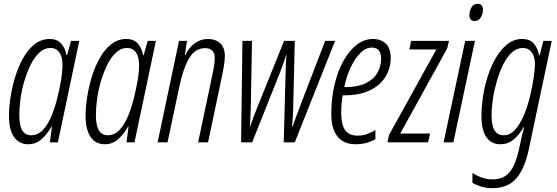

<svg xmlns="http://www.w3.org/2000/svg" viewBox="-20 -745 2913 1005"><path d="M128 10Q79 10 53 -28.5Q27 -67 27 -139Q27 -184 35.5 -238.5Q44 -293 60.5 -346Q77 -399 102.5 -443.5Q128 -488 162.5 -514.5Q197 -541 240 -541Q278 -541 299.5 -518Q321 -495 328 -456H331L352 -531H395L283 0H241L252 -83H250Q225 -40 196 -15Q167 10 128 10ZM142 -37Q179 -37 205 -65Q231 -93 249.5 -138Q268 -183 280 -232Q292 -280 299.5 -324.5Q307 -369 307 -407Q307 -447 290.5 -470.5Q274 -494 244 -494Q213 -494 187 -470.5Q161 -447 141.5 -408Q122 -369 108 -322.5Q94 -276 87.5 -229Q81 -182 81 -143Q81 -87 97 -62Q113 -37 142 -37Z M529 10Q480 10 454 -28.5Q428 -67 428 -139Q428 -184 436.5 -238.5Q445 -293 461.5 -346Q478 -399 503.5 -443.5Q529 -488 563.5 -514.5Q598 -541 641 -541Q679 -541 700.5 -518Q722 -495 729 -456H732L753 -531H796L684 0H642L653 -83H651Q626 -40 597 -15Q568 10 529 10ZM543 -37Q580 -37 606 -65Q632 -93 650.5 -138Q669 -183 681 -232Q693 -280 700.5 -324.5Q708 -369 708 -407Q708 -447 691.5 -470.5Q675 -494 645 -494Q614 -494 588 -470.5Q562 -447 542.5 -408Q523 -369 509 -322.5Q495 -276 488.5 -229Q482 -182 482 -143Q482 -87 498 -62Q514 -37 543 -37Z M805 0 917 -531H959L947 -456H950Q969 -497 1000 -519Q1031 -541 1068 -541Q1107 -541 1132 -519Q1157 -497 1157 -450Q1157 -428 1151.5 -396.5Q1146 -365 1140 -337L1069 0H1017L1088 -336Q1094 -363 1099 -390.5Q1104 -418 1104 -441Q1104 -493 1053 -493Q1002 -493 970.5 -441Q939 -389 918 -288L857 0Z M1242 0 1249 -531H1299L1293 -194Q1292 -164 1291 -136.5Q1290 -109 1288 -84H1290Q1297 -107 1308.5 -136.5Q1320 -166 1330 -191L1467 -531H1523L1515 -195Q1515 -171 1513 -140Q1511 -109 1509 -81H1511Q1521 -109 1531.5 -137.5Q1542 -166 1554 -198L1682 -531H1734L1523 0H1465L1475 -361Q1475 -383 1476 -407.5Q1477 -432 1480 -456H1478Q1471 -434 1463.5 -413.5Q1456 -393 1448 -372L1300 0Z M1840 10Q1780 10 1747 -30Q1714 -70 1714 -148Q1714 -228 1730.5 -299.5Q1747 -371 1777 -425Q1807 -479 1846.5 -510Q1886 -541 1932 -541Q1974 -541 1999.5 -516.5Q2025 -492 2025 -441Q2025 -388 1998 -343.5Q1971 -299 1917 -272.5Q1863 -246 1781 -246H1774Q1766 -203 1766 -155Q1766 -92 1787 -63.5Q1808 -35 1852 -35Q1877 -35 1899 -42.5Q1921 -50 1945 -64V-17Q1924 -4 1898 3Q1872 10 1840 10ZM1786 -289Q1854 -289 1895.5 -310Q1937 -331 1956 -365Q1975 -399 1975 -439Q1975 -466 1963 -481Q1951 -496 1926 -496Q1895 -496 1867 -468.5Q1839 -441 1816.5 -394.5Q1794 -348 1782 -289Z M2008 0 2016 -38 2264 -486H2123L2132 -531H2330L2321 -492L2075 -46H2231L2221 0Z M2465 -635Q2437 -635 2437 -666Q2437 -686 2447.5 -705.5Q2458 -725 2480 -725Q2508 -725 2508 -694Q2508 -672 2496.5 -653.5Q2485 -635 2465 -635ZM2302 0 2415 -531H2466L2353 0Z M2556 240Q2525 240 2497 231Q2469 222 2453 212V160Q2469 172 2498 183Q2527 194 2557 194Q2617 194 2648 155.5Q2679 117 2696 39L2707 -12Q2709 -22 2713.5 -41Q2718 -60 2724 -80H2722Q2696 -37 2667 -13.5Q2638 10 2599 10Q2551 10 2525.5 -27.5Q2500 -65 2500 -137Q2500 -183 2508 -237.5Q2516 -292 2533 -345.5Q2550 -399 2576 -443Q2602 -487 2636 -514Q2670 -541 2714 -541Q2753 -541 2773.5 -517.5Q2794 -494 2802 -456H2805L2824 -531H2868L2747 41Q2725 141 2681 190.5Q2637 240 2556 240ZM2615 -37Q2649 -36 2676 -66Q2703 -96 2722.5 -142.5Q2742 -189 2754.5 -241Q2767 -293 2773.5 -338.5Q2780 -384 2780 -410Q2780 -449 2763 -471.5Q2746 -494 2717 -494Q2685 -494 2659 -470Q2633 -446 2613.5 -406.5Q2594 -367 2580.5 -320Q2567 -273 2560 -226.5Q2553 -180 2553 -142Q2553 -87 2569 -62Q2585 -37 2615 -37Z"/></svg>

Font: Noto Sans ExtraCondensed Light
Style: Italic
Weight: 300
Width: 2
Italic angle: -12°
Designer: Monotype Design Team
Foundry: Monotype Imaging Inc.
Version: Version 2.013; ttfautohint (v1.8.4.7-5d5b)